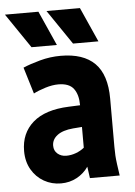

<svg xmlns="http://www.w3.org/2000/svg" viewBox="-64 -776 585 829"><g transform="rotate(-5 228.0 -361.5)"><path d="M20 -141Q20 -218 73 -264.5Q126 -311 229 -315L278 -317V-318Q278 -363 258.5 -389Q239 -415 192 -415Q166 -415 135.5 -405.5Q105 -396 84 -385L49 -500Q79 -513 123 -525Q167 -537 213 -537Q311 -537 360.5 -487.5Q410 -438 410 -334V-125Q410 -104 411 -87.5Q412 -71 415 -49L422 0H293L286 -50Q267 -22 236 -5Q205 12 167 12Q127 12 93.5 -7Q60 -26 40 -60.5Q20 -95 20 -141ZM147 -153Q147 -131 162.5 -118Q178 -105 200 -105Q221 -105 241.5 -112.5Q262 -120 278 -133V-223L239 -220Q194 -216 170.5 -198Q147 -180 147 -153ZM-11 -735H134L201 -585H91ZM169 -735H314L381 -585H271Z"/></g></svg>

Font: Radio Canada Condensed
Style: Bold
Weight: 700
Width: 3
Designer: Charles Daoud, Etienne Aubert Bonn, Alexandre Saumier Demers, Jacques Le Bailly
Foundry: Radio-Canada
Version: Version 2.104; ttfautohint (v1.8.4.7-5d5b);gftools[0.9.28.de